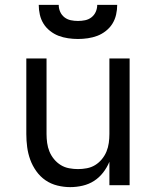

<svg xmlns="http://www.w3.org/2000/svg" viewBox="-20 -760 640 788"><path d="M268 8Q242 8 215.5 1.5Q189 -5 167 -20Q145 -35 129 -57.5Q113 -80 104 -105Q95 -130 91.5 -156.5Q88 -183 88 -210V-520H171V-210Q171 -192 173.5 -173.5Q176 -155 183 -138Q190 -121 202 -106.5Q214 -92 229.5 -82.5Q245 -73 263.5 -69.5Q282 -66 300 -66Q318 -66 336.5 -69.5Q355 -73 370.5 -82.5Q386 -92 398 -106.5Q410 -121 417 -138Q424 -155 426.5 -173.5Q429 -192 429 -210V-520H512V0H429V-96Q419 -72 403 -51.5Q387 -31 366 -17.5Q345 -4 319.5 2Q294 8 268 8ZM300 -600Q280 -600 259.5 -603Q239 -606 220.5 -613Q202 -620 185.5 -633Q169 -646 158.5 -663Q148 -680 143.5 -700Q139 -720 139 -740H221Q221 -725 227 -711.5Q233 -698 244.5 -689Q256 -680 270.5 -677Q285 -674 300 -674Q315 -674 329.5 -677Q344 -680 355.5 -689Q367 -698 373 -711.5Q379 -725 379 -740H461Q461 -720 456.5 -700Q452 -680 441.5 -663Q431 -646 414.5 -633Q398 -620 379.5 -613Q361 -606 340.5 -603Q320 -600 300 -600Z"/></svg>

Font: Zed Sans Extended
Style: Regular
Weight: 400
Width: 7
Designer: Belleve Invis
Foundry: Belleve Invis
Version: Version 1.0.0; ttfautohint (v1.8.4)